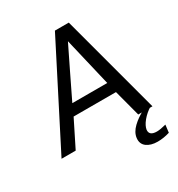

<svg xmlns="http://www.w3.org/2000/svg" viewBox="-215 -849 1109 1194"><g transform="rotate(-30 340.0 -252.0)"><path d="M567.4 207Q518.6 207 488.8 184.6Q460 162.1 464.8 122.1Q469.2 83.5 504.9 49.3Q522.9 32.2 543.2 18.1Q563.5 3.9 585.9 -7.3L637.2 -4.9Q600.6 17.1 573.7 49.8Q560.1 66.4 553 80.8Q545.9 95.2 543.9 107.9Q541.5 128.4 554.2 139.2Q566.9 149.9 594.7 149.9Q618.7 149.9 661.1 138.7L654.3 193.4Q610.4 207 567.4 207ZM477.5 -266.1Q437 -440.9 395.5 -613.3Q352.5 -525.4 310.5 -439.2Q268.6 -353 226.6 -266.1ZM-4.4 0 358.4 -710.9H458L648.4 0H546.4L496.1 -189.9H191.9L97.2 0Z"/></g></svg>

Font: Ride
Style: Italic
Weight: 400
Version: Version 3.000